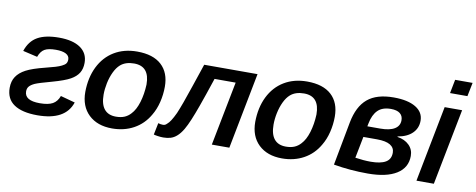

<svg xmlns="http://www.w3.org/2000/svg" viewBox="-63 -1014 3252 1312"><g transform="rotate(10 1563.0 -358.0)"><path d="M283.2 -453.1Q231.4 -453.1 205.3 -438Q179.2 -422.9 165 -383.3L64.5 -406.7Q87.9 -477.1 142.3 -507.8Q196.8 -538.6 291 -538.6Q386.7 -538.6 439.2 -502.2Q491.7 -465.8 491.7 -398.9Q491.7 -357.4 473.9 -328.6Q456.1 -299.8 418.5 -278.8Q379.9 -257.3 295.9 -233.9Q206.1 -209.5 180.7 -198.2Q155.3 -186.5 143.6 -172.9Q131.8 -159.2 131.8 -138.2Q131.8 -74.2 237.3 -74.2Q295.9 -74.2 326.7 -91.3Q357.4 -108.4 371.6 -147.9L472.2 -120.6Q429.2 9.8 234.9 9.8Q129.4 9.8 73.2 -28.1Q17.1 -65.9 17.1 -142.6Q17.1 -189 38.1 -220.2Q59.1 -252.4 102.5 -275.4Q146 -298.3 232.4 -319.8Q273.9 -330.1 300.5 -338.1Q327.1 -346.2 342.3 -354Q362.8 -363.8 370.4 -374.5Q377.9 -385.3 377.9 -402.3Q377.9 -427.2 353.5 -440.2Q329.1 -453.1 283.2 -453.1Z M1060.1 -333.5Q1060.1 -278.8 1047.1 -225.8Q1034.2 -172.9 1008.8 -130.9Q969.7 -63 903.6 -26.6Q837.4 9.8 753.4 9.8Q650.9 9.8 590.8 -47.6Q530.8 -105 530.8 -204.6Q531.7 -303.7 568.8 -379.4Q606.4 -455.6 674.3 -496.6Q742.2 -537.6 833 -537.6Q943.8 -537.6 1002 -484.1Q1060.1 -430.7 1060.1 -333.5ZM934.1 -326.7Q934.1 -453.6 826.2 -453.6Q767.1 -453.6 731.9 -422.9Q708.5 -402.3 691.7 -366.7Q674.8 -331.1 666 -289.1Q657.2 -247.1 657.2 -208Q657.2 -141.6 684.6 -107.9Q711.9 -74.2 765.6 -74.2Q800.3 -74.2 825 -84.7Q849.6 -95.2 868.2 -116.2Q897 -146.5 914.1 -202.4Q931.2 -258.3 934.1 -326.7Z M1243.7 -73.7Q1223.6 -39.6 1201.2 -20.5Q1182.1 -3.9 1159.9 2.9Q1137.7 9.8 1108.9 9.8Q1091.3 9.8 1071 6.8Q1050.8 3.9 1042.5 1L1059.1 -80.6Q1075.2 -75.2 1091.8 -75.2Q1098.6 -75.2 1105.5 -77.6Q1112.3 -80.1 1120.1 -88.4Q1131.3 -97.2 1144.3 -117.2Q1157.2 -137.2 1173.3 -171.4Q1179.7 -186.5 1187.5 -206.5Q1195.3 -226.6 1204.6 -252Q1221.7 -300.3 1244.9 -368.4Q1268.1 -436.5 1298.8 -528.3H1668.9L1566.4 0H1444.8L1531.7 -445.3H1385.3Q1364.3 -382.3 1347.4 -332.8Q1330.6 -283.2 1317.4 -247.1Q1296.4 -188.5 1278.3 -145.3Q1260.3 -102.1 1243.7 -73.7Z M2239.3 -333.5Q2239.3 -278.8 2226.3 -225.8Q2213.4 -172.9 2188 -130.9Q2148.9 -63 2082.8 -26.6Q2016.6 9.8 1932.6 9.8Q1830.1 9.8 1770 -47.6Q1710 -105 1710 -204.6Q1710.9 -303.7 1748 -379.4Q1785.6 -455.6 1853.5 -496.6Q1921.4 -537.6 2012.2 -537.6Q2123 -537.6 2181.2 -484.1Q2239.3 -430.7 2239.3 -333.5ZM2113.3 -326.7Q2113.3 -453.6 2005.4 -453.6Q1946.3 -453.6 1911.1 -422.9Q1887.7 -402.3 1870.8 -366.7Q1854 -331.1 1845.2 -289.1Q1836.4 -247.1 1836.4 -208Q1836.4 -141.6 1863.8 -107.9Q1891.1 -74.2 1944.8 -74.2Q1979.5 -74.2 2004.2 -84.7Q2028.8 -95.2 2047.4 -116.2Q2076.2 -146.5 2093.3 -202.4Q2110.4 -258.3 2113.3 -326.7Z M2821.3 -407.7Q2821.3 -356 2785.6 -321Q2750 -286.1 2685.5 -275.4L2685.1 -272Q2736.3 -264.2 2766.8 -234.1Q2797.4 -204.1 2797.4 -159.2Q2797.4 -77.6 2727.3 -33.9Q2657.2 9.8 2527.8 9.8Q2405.3 9.8 2290.5 -10.3L2347.2 -312.5Q2368.7 -426.3 2432.4 -479.7Q2496.1 -533.2 2613.3 -533.2Q2711.9 -533.2 2766.6 -500.2Q2821.3 -467.3 2821.3 -407.7ZM2559.6 -307.6Q2624.5 -307.6 2658.4 -328.4Q2692.4 -349.1 2692.4 -388.7Q2692.4 -419.4 2671.1 -436Q2649.9 -452.6 2607.9 -452.6Q2549.3 -452.6 2517.6 -421.1Q2485.8 -389.6 2474.1 -329.1L2469.7 -307.6ZM2426.3 -82Q2485.8 -73.2 2533.7 -73.2Q2602.1 -73.2 2637.2 -93.8Q2672.4 -114.3 2672.4 -159.7Q2672.4 -194.3 2642.1 -212.9Q2611.8 -231.4 2549.8 -231.4H2455.6Z M3126.5 -724.6 3107.4 -629.4H2986.8L3005.4 -724.6ZM3088.4 -528.3 2985.4 0H2864.7L2967.3 -528.3Z"/></g></svg>

Font: Arimo SemiBold
Style: Italic
Weight: 600
Italic angle: -12°
Version: Version 1.33